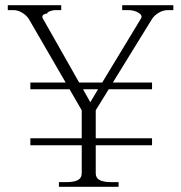

<svg xmlns="http://www.w3.org/2000/svg" viewBox="-20 -720 698 740"><path d="M648 -700V-681H627Q609 -681 592 -671Q575 -661 566 -647L415 -402H566V-376H399L349 -295V-187H566V-160H349V-52Q349 -34 364 -26Q379 -18 409 -18H437V0H207V-18H235Q265 -18 280 -26Q295 -34 295 -52V-160H97V-187H295V-295L248 -376H97V-402H233L91 -647Q82 -661 65.5 -671Q49 -681 32 -681H10V-700H216V-681H193Q184 -681 173 -677Q162 -673 162 -668Q151 -667 146 -662Q141 -657 145 -649L285 -402H374L523 -648Q531 -661 513.5 -671Q496 -681 476 -681H451V-700ZM358 -376H300L328 -326Z"/></svg>

Font: Taviraj ExtraLight
Style: Regular
Weight: 275
Designer: Katatrad Team
Foundry: CadsonDemak
Version: Version 1.001